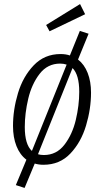

<svg xmlns="http://www.w3.org/2000/svg" viewBox="-20 -800 512 945"><path d="M428 -344Q428 -264 403.5 -182Q379 -100 326.5 -44.5Q274 11 194 11Q171 11 151 5L101 125L58 111L110 -14Q78 -38 61 -81Q44 -124 44 -180Q44 -260 68.5 -341.5Q93 -423 146 -478.5Q199 -534 278 -534Q304 -534 324 -527L373 -648L416 -634L364 -507Q395 -483 411.5 -441Q428 -399 428 -344ZM102 -175Q102 -89 137 -57L308 -482Q293 -487 276 -487Q214 -487 175 -436.5Q136 -386 119 -314Q102 -242 102 -175ZM370 -348Q370 -432 337 -465L167 -41Q179 -37 196 -37Q258 -37 297 -87.5Q336 -138 353 -209.5Q370 -281 370 -348ZM374 -780 399 -730 224 -646 207 -677Z"/></svg>

Font: Fira Sans Extra Condensed Light
Style: Italic
Weight: 300
Width: 3
Italic angle: -8°
Designer: Carrois Corporate & Edenspiekermann AG
Foundry: Carrois Corporate GbR & Edenspiekermann AG
Version: Version 4.203